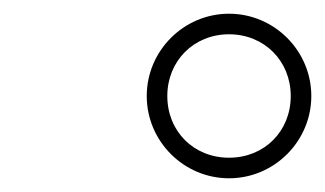

<svg xmlns="http://www.w3.org/2000/svg" viewBox="-20 -820 474 280"><path d="M194 -680C194 -614 248 -560 314 -560C380 -560 434 -614 434 -680C434 -746 380 -800 314 -800C248 -800 194 -746 194 -680ZM224 -680C224 -731 262.5 -770 314 -770C365.5 -770 404 -731 404 -680C404 -628.5 365.5 -590 314 -590C262.5 -590 224 -628.5 224 -680Z"/></svg>

Font: Bodoni* 48pt Medium
Style: Italic
Weight: 500
Italic angle: -13°
Version: Version 2.3